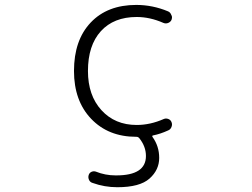

<svg xmlns="http://www.w3.org/2000/svg" viewBox="-20 -576 1040 792"><path d="M655.3 -85Q664.1 -88.9 673.8 -85.4Q683.6 -82 687.5 -72.3Q689.5 -67.4 689.5 -62.5Q689.5 -57.6 687.5 -52.7Q683.6 -42 673.8 -38.1Q641.6 -23.4 612.3 -17.6Q605.5 -16.6 609.4 -10.7Q636.7 27.3 636.7 75.2Q636.7 125 596.7 160.6Q556.6 196.3 463.9 196.3Q411.1 196.3 362.3 178.7Q351.6 175.8 347.2 166Q342.8 156.2 345.7 146.5Q348.6 136.7 357.4 132.8Q366.2 128.9 375 131.8Q414.1 147.5 456.1 147.5Q458 147.5 460 147.5Q582 147.5 582 67.4Q582 28.3 554.7 -5.9Q549.8 -11.7 543 -11.7H542Q426.8 -11.7 356 -85.9Q285.2 -160.2 285.2 -283.2Q285.2 -410.2 354 -482.9Q422.9 -555.7 542 -555.7Q609.4 -555.7 672.9 -529.3Q682.6 -525.4 686.5 -514.6Q689.5 -509.8 689.5 -504.9Q689.5 -500 687.5 -494.1Q683.6 -485.4 673.8 -481.4Q664.1 -477.5 654.3 -481.4Q598.6 -505.9 543.9 -505.9Q449.2 -505.9 396 -447.3Q342.8 -388.7 342.8 -283.2Q342.8 -182.6 398.4 -121.6Q454.1 -60.5 543.9 -60.5Q599.6 -60.5 655.3 -85Z"/></svg>

Font: Rounded Mgen+ 1m light
Style: Regular
Weight: 200
Designer: [Source Han Sans]
Ryoko NISHIZUKA  (kana & ideographs); Paul D. Hunt (Latin, Greek & Cyrillic); Wenlong ZHANG  (bopomofo
Version: Version 1.059.20150602